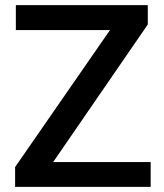

<svg xmlns="http://www.w3.org/2000/svg" viewBox="-20 -731 643 751"><path d="M569.3 -97.2V0H39.1V-77.6L410.2 -613.3H42V-710.9H558.1V-635.3L188 -97.2Z"/></svg>

Font: Vazirmatn FD Medium
Style: Regular
Weight: 500
Designer: Saber Rastikerdar
Foundry: Saber Rastikerdar
Version: Version 33.003